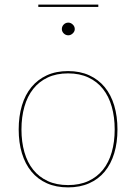

<svg xmlns="http://www.w3.org/2000/svg" viewBox="-20 -806 590 832"><path d="M61 0ZM275 -498Q326.5 -498 366.5 -479.8Q406.5 -461.5 433.8 -428.5Q461 -395.5 475 -348.8Q489 -302 489 -245Q489 -188 475 -141.8Q461 -95.5 433.8 -62.5Q406.5 -29.5 366.5 -11.8Q326.5 6 275 6Q223 6 183.2 -11.8Q143.5 -29.5 116.2 -62.5Q89 -95.5 75 -141.8Q61 -188 61 -245Q61 -302 75 -348.8Q89 -395.5 116.2 -428.5Q143.5 -461.5 183.2 -479.8Q223 -498 275 -498ZM275 -4Q325 -4 363 -21.5Q401 -39 426.2 -70.5Q451.5 -102 464.2 -146.5Q477 -191 477 -245Q477 -299 464.2 -343.8Q451.5 -388.5 426.2 -420.5Q401 -452.5 363 -470.2Q325 -488 275 -488Q224.5 -488 186.8 -470.2Q149 -452.5 123.8 -420.5Q98.5 -388.5 85.8 -343.8Q73 -299 73 -245Q73 -191 85.8 -146.5Q98.5 -102 123.8 -70.5Q149 -39 186.8 -21.5Q224.5 -4 275 -4ZM146 -786H406V-776H146ZM304 -680Q304 -669.5 295.2 -661.2Q286.5 -653 276 -653Q264.5 -653 256.2 -661.2Q248 -669.5 248 -680Q248 -691.5 256.2 -699.8Q264.5 -708 276 -708Q286.5 -708 295.2 -699.8Q304 -691.5 304 -680Z"/></svg>

Font: Lato Hairline
Style: Regular
Weight: 100
Designer: Lukasz Dziedzic
Foundry: tyPoland Lukasz Dziedzic
Version: Version 2.007; 2014-02-27